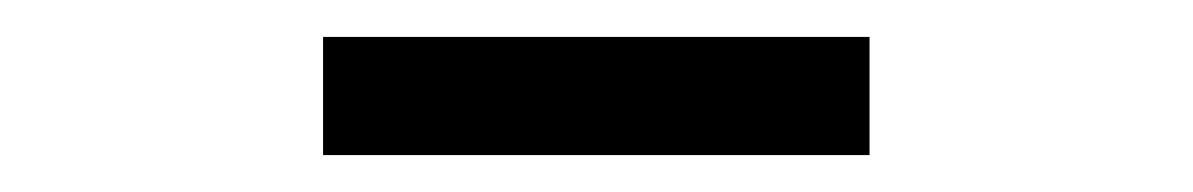

<svg xmlns="http://www.w3.org/2000/svg" viewBox="-20 -755 646 104"><path d="M155 -671H451V-735H155Z"/></svg>

Font: Noto Sans CJK KR Regular
Style: Regular
Weight: 400
Designer: Ryoko NISHIZUKA (kana & ideographs); Paul D. Hunt (Latin, Greek & Cyrillic); Wenlong ZHANG (bopomofo); Sandoll Communica
Foundry: Adobe Systems Incorporated
Version: Version 1.004;PS 1.004;hotconv 1.0.82;makeotf.lib2.5.63406